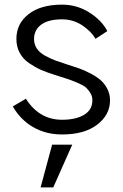

<svg xmlns="http://www.w3.org/2000/svg" viewBox="-20 -563 529 829"><path d="M155.3 246.1 205.1 61.5H292L210 246.1ZM35.2 -103.5 91.8 -136.7Q149.4 -45.9 248 -45.9Q307.6 -45.9 343.3 -67.4Q378.9 -88.9 378.9 -129.9Q378.9 -147.5 370.1 -161.6Q361.3 -175.8 351.1 -185.1Q340.8 -194.3 314.5 -205.6Q288.1 -216.8 271 -222.2Q253.9 -227.5 214.8 -240.2Q180.7 -251 156.2 -261.7Q131.8 -272.5 105.5 -290.5Q79.1 -308.6 64.9 -335Q50.8 -361.3 50.8 -395.5Q50.8 -460.9 103.5 -502Q156.2 -543 248 -543Q312.5 -543 366.2 -508.8Q419.9 -474.6 443.4 -428.7L392.6 -395.5Q372.1 -429.7 333.5 -454.6Q294.9 -479.5 248 -479.5Q188.5 -479.5 157.7 -456.5Q127 -433.6 127 -394.5Q127 -372.1 138.7 -354Q150.4 -335.9 174.3 -322.8Q198.2 -309.6 218.3 -302.2Q238.3 -294.9 271.5 -284.2Q299.8 -275.4 321.8 -267.6Q343.8 -259.8 370.1 -246.1Q396.5 -232.4 414.1 -217.3Q431.6 -202.1 443.4 -179.2Q455.1 -156.2 455.1 -129.9Q455.1 -67.4 399.9 -24.9Q344.7 17.6 248 17.6Q177.7 17.6 123 -14.2Q68.4 -45.9 35.2 -103.5Z"/></svg>

Font: Gothic A1
Style: Regular
Weight: 400
Designer: HanYang I&C Co.,Ltd.
Foundry: HanYang I&C Co.,Ltd.
Version: Version 2.50